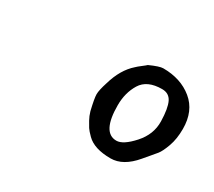

<svg xmlns="http://www.w3.org/2000/svg" viewBox="-70 -849 611 548"><g transform="rotate(30 235.0 -575.0)"><path d="M362 -671Q313 -671 294 -640Q275 -609 275 -568Q275 -478 322 -478Q344 -478 375 -512.5Q406 -547 405 -589.5Q404 -632 394.5 -651.5Q385 -671 362 -671ZM335 -724Q393 -724 431.5 -692.5Q470 -661 470 -602Q470 -569 461 -544Q452 -519 443.5 -508.5Q435 -498 411 -470Q374 -426 333 -426Q279 -426 254 -451Q241 -464 237 -470.5Q233 -477 226.5 -488.5Q220 -500 216 -514Q207 -552 207 -565Q207 -578 216 -606Q231 -658 263 -686Q268 -691 278.5 -699Q289 -707 292 -710Q323 -724 335 -724Z"/></g></svg>

Font: Caveat
Style: Regular
Weight: 400
Designer: Pablo Impallari
Foundry: Creative Lab NY
Version: Version 1.096; ttfautohint (v1.3)